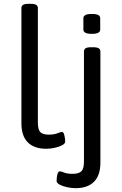

<svg xmlns="http://www.w3.org/2000/svg" viewBox="-20 -772 637 1004"><path d="M222 6Q159 6 125.5 -27.5Q92 -61 92 -127V-730Q92 -741 100.5 -746.5Q109 -752 131 -752H139Q161 -752 169.5 -746.5Q178 -741 178 -730V-132Q178 -94 191 -81Q204 -68 234 -68Q263 -68 280 -75Q297 -82 304 -82Q311 -82 314.5 -71.5Q318 -61 319.5 -49Q321 -37 321 -32Q321 -21 305 -12.5Q289 -4 266 1Q243 6 222 6ZM375 212Q354 212 331 207Q308 202 292 193.5Q276 185 276 174Q276 169 277 157Q278 145 282 134.5Q286 124 293 124Q300 124 316 130.5Q332 137 359 137Q391 137 405 124Q419 111 419 74V-503Q419 -514 427.5 -519.5Q436 -525 458 -525H466Q487 -525 496 -519.5Q505 -514 505 -503V79Q505 145 471.5 178.5Q438 212 375 212ZM460 -595Q436 -595 426 -601Q416 -607 416 -617V-677Q416 -687 426 -693Q436 -699 460 -699Q484 -699 494 -693.5Q504 -688 504 -677V-617Q504 -607 494 -601Q484 -595 460 -595Z"/></svg>

Font: Asap Semi Expanded
Style: Regular
Weight: 400
Width: 6
Designer: Pablo Cosgaya
Foundry: Omnibus-Type
Version: Version 3.001; ttfautohint (v1.8.4.7-5d5b)